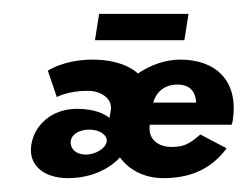

<svg xmlns="http://www.w3.org/2000/svg" viewBox="-20 -253 362 277"><path d="M123 -233 117 -195H246L252 -233ZM82 -49C83 -59 94 -66 109 -66C124 -66 135 -58 134 -49C133 -40 119 -30 104 -30C89 -30 81 -39 82 -49ZM201 -105C205 -119 216 -131 236 -131C253 -131 262 -122 263 -105ZM62 -113C62 -113 78 -122 107 -122C124 -122 142 -112 140 -95L138 -83C131 -88 118 -96 91 -96C54 -96 29 -72 25 -43C21 -14 44 4 78 4C129 4 153 -26 153 -26C167 -7 189 4 216 4C253 4 284 -8 307 -39L269 -59C253 -45 245 -41 227 -41C212 -41 193 -49 196 -73H314C315 -75 316 -79 316 -81C324 -138 290 -167 240 -167C218 -167 197 -159 179 -147C161 -163 134 -167 114 -167C72 -167 49 -151 49 -151Z"/></svg>

Font: Hussar Tani
Style: DwaKurs
Weight: 700
Foundry: Cannot Into Space Fonts
Version: Version 0.92